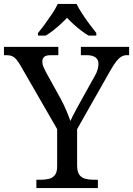

<svg xmlns="http://www.w3.org/2000/svg" viewBox="-25 -951 673 971"><path d="M159 0V-42H182Q204 -42 222.5 -46.5Q241 -51 252.5 -65.5Q264 -80 264 -109V-298L79 -619Q68 -638 58.5 -649.5Q49 -661 37 -666.5Q25 -672 8 -672H-5V-714H270V-672H233Q206 -672 197.5 -662.5Q189 -653 189 -640Q189 -626 195 -612Q201 -598 207 -587L281 -453Q298 -422 310.5 -392Q323 -362 331 -339Q340 -360 357 -391Q374 -422 391 -453L455 -568Q465 -585 469 -600.5Q473 -616 473 -628Q473 -650 457.5 -661Q442 -672 413 -672H384V-714H628V-672H616Q602 -672 589.5 -665Q577 -658 563.5 -641Q550 -624 533 -594L365 -298V-114Q365 -83 376 -67.5Q387 -52 406 -47Q425 -42 447 -42H470V0ZM167 -784Q183 -803 202 -829Q221 -855 239 -882Q257 -909 267 -931H362Q373 -909 390.5 -882Q408 -855 427.5 -829Q447 -803 462 -784V-771H423Q404 -782 384.5 -797Q365 -812 347 -828.5Q329 -845 314 -861Q299 -845 281 -828.5Q263 -812 244 -797Q225 -782 206 -771H167Z"/></svg>

Font: Noto Serif Khmer
Style: Regular
Weight: 400
Designer: Danh Hong and the Monotype Design Team
Foundry: Monotype Imaging Inc.
Version: Version 2.003